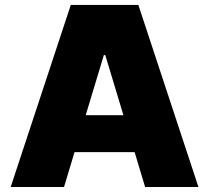

<svg xmlns="http://www.w3.org/2000/svg" viewBox="-20 -747 835 767"><path d="M235.8 0H22.7L262.8 -727.3H532.7L772.7 0H559.7L517.8 -139.2H277.7ZM322.4 -286.9H473L400.6 -527H394.9Z"/></svg>

Font: Inter UI Black
Style: Regular
Weight: 900
Designer: Rasmus Andersson
Foundry: rsms
Version: 3.2;8d6f07862